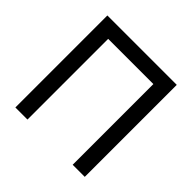

<svg xmlns="http://www.w3.org/2000/svg" viewBox="-176 -867 1033 1033"><g transform="rotate(45 340.5 -350.0)"><path d="M77 0V-700H605V0H513V-614H169V0Z"/></g></svg>

Font: Zen Kaku Gothic Antique Medium
Style: Regular
Weight: 500
Designer: Yoshimichi Ohira
Foundry: Positype
Version: Version 1.002